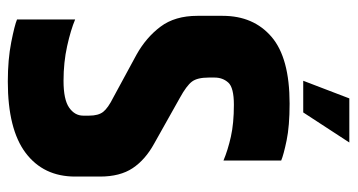

<svg xmlns="http://www.w3.org/2000/svg" viewBox="-226 -660 892 479"><g transform="rotate(90 219.5 -421.0)"><path d="M20 -531Q20 -608 72.5 -653Q125 -698 239 -698Q295 -698 331 -690.5Q367 -683 381 -677V-533Q355 -544 321.5 -551.5Q288 -559 242 -559Q199 -559 186.5 -545Q174 -531 174 -511V-496Q174 -468 184 -454.5Q194 -441 225 -424L339 -360Q379 -338 400 -306.5Q421 -275 421 -225V-163Q421 -84 362 -39.5Q303 5 184 5Q129 5 86 -3.5Q43 -12 29 -18V-163Q55 -152 95.5 -143Q136 -134 182 -134Q229 -134 249 -148Q269 -162 269 -183V-198Q269 -221 259.5 -233Q250 -245 224 -258L117 -316Q74 -340 47 -376Q20 -412 20 -468ZM226 -847H336L261 -732H182Z"/></g></svg>

Font: Khand Variable Light
Style: Regular
Weight: 300
Designer: Satya Rajpurohit
Foundry: Indian Type Foundry
Version: Version 3.000